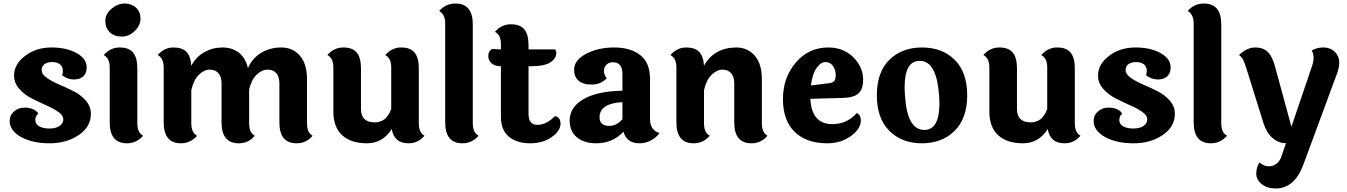

<svg xmlns="http://www.w3.org/2000/svg" viewBox="-20 -804 7660 1092"><path d="M473 -421Q473 -388 454 -370Q435 -352 400 -352Q365 -352 333 -376Q346 -417 321 -438Q305 -451 277.5 -451Q250 -451 233.5 -439.5Q217 -428 217 -405Q217 -382 246 -361.5Q275 -341 316 -323.5Q357 -306 398 -285.5Q439 -265 468 -232Q497 -199 497 -157Q497 -83 428 -36Q359 11 262.5 11Q166 11 101 -24Q35 -61 35 -116Q35 -149 60 -170.5Q85 -192 120 -192Q175 -192 198 -158Q181 -144 181 -121Q181 -98 203 -85.5Q225 -73 261 -73Q297 -73 318.5 -87.5Q340 -102 340 -125Q340 -148 311 -168Q282 -188 241 -206Q200 -224 159 -245Q118 -266 89 -299.5Q60 -333 60 -374Q60 -439 123 -486.5Q186 -534 272.5 -534Q359 -534 416 -502Q473 -470 473 -421Z M689 -784Q728 -784 753.5 -760.5Q779 -737 779 -698.5Q779 -660 746.5 -628Q714 -596 672 -596Q630 -596 604.5 -620.5Q579 -645 579 -685Q579 -725 614.5 -754.5Q650 -784 689 -784ZM761 -415V-103Q761 -49 794 -32Q756 11 702 11Q604 11 604 -108V-421Q604 -473 570 -491Q608 -534 660.5 -534Q713 -534 737 -505Q761 -476 761 -415Z M1726 -354V-103Q1726 -49 1758 -32Q1722 11 1667 11Q1569 11 1569 -108V-331Q1569 -367 1551.5 -387.5Q1534 -408 1502 -408Q1470 -408 1440 -379.5Q1410 -351 1397 -295V-103Q1397 -49 1429 -32Q1393 11 1338 11Q1240 11 1240 -108V-331Q1240 -367 1222.5 -387.5Q1205 -408 1173 -408Q1141 -408 1111 -378.5Q1081 -349 1068 -291V-103Q1068 -49 1101 -32Q1063 11 1009 11Q911 11 911 -108V-421Q911 -473 877 -491Q915 -534 966 -534Q1017 -534 1041 -508.5Q1065 -483 1068 -430Q1095 -481 1142.5 -507.5Q1190 -534 1245.5 -534Q1301 -534 1339 -504Q1377 -474 1390 -417Q1416 -474 1466 -504Q1516 -534 1580 -534Q1644 -534 1685 -488Q1726 -442 1726 -354Z M2362 -415V-103Q2362 -49 2394 -32Q2358 11 2303 11Q2222 11 2208 -70Q2157 11 2066.5 11Q1976 11 1926 -35Q1876 -81 1876 -169V-421Q1876 -473 1842 -491Q1880 -534 1932.5 -534Q1985 -534 2009 -505Q2033 -476 2033 -415V-185Q2033 -108 2111 -108Q2178 -108 2205 -184V-421Q2205 -473 2171 -491Q2209 -534 2261.5 -534Q2314 -534 2338 -505Q2362 -476 2362 -415Z M2669 -665V-103Q2669 -49 2702 -32Q2664 11 2610 11Q2512 11 2512 -108V-671Q2512 -721 2478 -742Q2516 -784 2570 -784Q2669 -784 2669 -665Z M2986 -427V-157Q2986 -94 3035 -94Q3089 -94 3135 -143Q3149 -143 3158.5 -131.5Q3168 -120 3168 -101Q3168 -60 3118 -24.5Q3068 11 2994.5 11Q2921 11 2875 -26Q2829 -63 2829 -139V-427Q2793 -428 2775 -444.5Q2757 -461 2757 -486Q2757 -511 2778 -526Q2802 -523 2829 -523V-553Q2829 -605 2795 -623Q2833 -666 2885.5 -666Q2938 -666 2962 -637Q2986 -608 2986 -547V-523H3137Q3144 -515 3144 -503Q3144 -472 3110.5 -449.5Q3077 -427 2994 -427Z M3390 -137Q3390 -88 3446 -88Q3487 -88 3520 -126V-223Q3390 -216 3390 -137ZM3677 -354V-127Q3677 -64 3731 -47Q3713 -22 3682.5 -5.5Q3652 11 3618 11Q3544 11 3526 -55Q3464 11 3371 11Q3302 11 3261 -23Q3220 -57 3220 -119Q3220 -195 3299.5 -240.5Q3379 -286 3520 -288V-383Q3520 -450 3466 -450Q3444 -450 3429.5 -436.5Q3415 -423 3415 -400.5Q3415 -378 3431 -359Q3397 -323 3345.5 -323Q3294 -323 3269.5 -346Q3245 -369 3245 -406Q3245 -462 3313.5 -498Q3382 -534 3473.5 -534Q3565 -534 3621 -491Q3677 -448 3677 -354Z M4313 -354V-103Q4313 -49 4345 -32Q4309 11 4254 11Q4156 11 4156 -108V-331Q4156 -367 4138.5 -387.5Q4121 -408 4089 -408Q4057 -408 4027 -378.5Q3997 -349 3984 -291V-103Q3984 -49 4017 -32Q3979 11 3925 11Q3827 11 3827 -108V-421Q3827 -473 3793 -491Q3831 -534 3882 -534Q3933 -534 3957 -508.5Q3981 -483 3984 -430Q4011 -481 4058.5 -507.5Q4106 -534 4168.5 -534Q4231 -534 4272 -488Q4313 -442 4313 -354Z M4592 -318 4697 -331Q4715 -333 4724 -342.5Q4733 -352 4733 -379Q4733 -406 4717.5 -428.5Q4702 -451 4675 -451Q4648 -451 4624 -417Q4600 -383 4592 -318ZM4714 -98Q4797 -98 4853 -161Q4876 -151 4876 -119Q4876 -71 4819 -30Q4762 11 4685 11Q4566 11 4499.5 -54Q4433 -119 4433 -240.5Q4433 -362 4506 -448Q4579 -534 4691 -534Q4777 -534 4833 -478.5Q4889 -423 4889 -352Q4889 -297 4863 -273Q4837 -249 4774 -247L4589 -242Q4596 -98 4714 -98Z M5211 -458Q5125 -458 5125 -308Q5125 -286 5127 -262Q5139 -65 5237 -65Q5323 -65 5323 -216Q5323 -237 5321 -262Q5307 -458 5211 -458ZM5038 -463.5Q5109 -534 5224 -534Q5339 -534 5410 -463.5Q5481 -393 5481 -262Q5481 -131 5409.5 -60Q5338 11 5223.5 11Q5109 11 5038 -60Q4967 -131 4967 -262Q4967 -393 5038 -463.5Z M6093 -415V-103Q6093 -49 6125 -32Q6089 11 6034 11Q5953 11 5939 -70Q5888 11 5797.5 11Q5707 11 5657 -35Q5607 -81 5607 -169V-421Q5607 -473 5573 -491Q5611 -534 5663.5 -534Q5716 -534 5740 -505Q5764 -476 5764 -415V-185Q5764 -108 5842 -108Q5909 -108 5936 -184V-421Q5936 -473 5902 -491Q5940 -534 5992.5 -534Q6045 -534 6069 -505Q6093 -476 6093 -415Z M6638 -421Q6638 -388 6619 -370Q6600 -352 6565 -352Q6530 -352 6498 -376Q6511 -417 6486 -438Q6470 -451 6442.5 -451Q6415 -451 6398.5 -439.5Q6382 -428 6382 -405Q6382 -382 6411 -361.5Q6440 -341 6481 -323.5Q6522 -306 6563 -285.5Q6604 -265 6633 -232Q6662 -199 6662 -157Q6662 -83 6593 -36Q6524 11 6427.5 11Q6331 11 6266 -24Q6200 -61 6200 -116Q6200 -149 6225 -170.5Q6250 -192 6285 -192Q6340 -192 6363 -158Q6346 -144 6346 -121Q6346 -98 6368 -85.5Q6390 -73 6426 -73Q6462 -73 6483.5 -87.5Q6505 -102 6505 -125Q6505 -148 6476 -168Q6447 -188 6406 -206Q6365 -224 6324 -245Q6283 -266 6254 -299.5Q6225 -333 6225 -374Q6225 -439 6288 -486.5Q6351 -534 6437.5 -534Q6524 -534 6581 -502Q6638 -470 6638 -421Z M6926 -665V-103Q6926 -49 6959 -32Q6921 11 6867 11Q6769 11 6769 -108V-671Q6769 -721 6735 -742Q6773 -784 6827 -784Q6926 -784 6926 -665Z M7440 -516Q7468 -534 7505 -534Q7558 -534 7584 -494Q7597 -474 7597 -447Q7597 -420 7584 -385L7393 132Q7343 268 7235 268Q7187 268 7156 243Q7125 218 7125 183.5Q7125 149 7143 120Q7170 142 7195 142Q7220 142 7239.5 127.5Q7259 113 7268 86L7294 10Q7291 10 7289 10Q7251 10 7217 -19.5Q7183 -49 7166 -104L7071 -408Q7060 -444 7051.5 -461.5Q7043 -479 7027 -491Q7072 -534 7119 -534Q7166 -534 7192 -507Q7218 -480 7233 -421L7325 -83L7440 -422Q7451 -452 7451 -476Q7451 -500 7440 -516Z"/></svg>

Font: Laila
Style: Bold
Weight: 700
Designer: Hitesh Malaviya
Foundry: Indian Type Foundry
Version: Version 1.302;PS 1.0;hotconv 1.0.78;makeotf.lib2.5.61930; tt